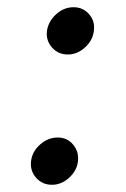

<svg xmlns="http://www.w3.org/2000/svg" viewBox="-20 -500 350 532"><path d="M124 12Q97 12 80 -7.5Q63 -27 66 -53Q69 -80 91 -99.5Q113 -119 140 -119Q166 -119 182.5 -99.5Q199 -80 196 -53Q193 -27 171.5 -7.5Q150 12 124 12ZM168 -349Q141 -349 124 -368.5Q107 -388 110 -414Q114 -441 135.5 -460.5Q157 -480 184 -480Q210 -480 227 -460.5Q244 -441 240 -414Q237 -388 215.5 -368.5Q194 -349 168 -349Z"/></svg>

Font: Inclusive Sans
Style: Italic
Weight: 400
Italic angle: -7°
Designer: Olivia King
Foundry: Olivia King
Version: Version 2.004